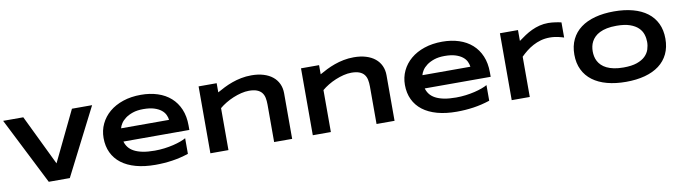

<svg xmlns="http://www.w3.org/2000/svg" viewBox="-34 -1283 6714 1896"><g transform="rotate(-10 3323.0 -335.0)"><path d="M555.2 0H344.2L4.9 -670.9H207L451.2 -166L694.8 -670.9H897Z M1745.1 -33.2Q1662.6 -5.9 1580.3 6.1Q1498 18.1 1412.1 18.1Q1302.2 18.1 1216.6 -5.6Q1130.9 -29.3 1072.3 -74.2Q1013.7 -119.1 982.9 -184.1Q952.1 -249 952.1 -331.1Q952.1 -407.2 983.2 -472.4Q1014.2 -537.6 1071 -585.7Q1127.9 -633.8 1208.5 -660.9Q1289.1 -688 1388.2 -688Q1479.5 -688 1555.4 -663.3Q1631.3 -638.7 1685.8 -590.3Q1740.2 -542 1770.3 -471.2Q1800.3 -400.4 1800.3 -308.1V-263.2H1139.2Q1147.9 -231.4 1168.2 -205.1Q1188.5 -178.7 1223.1 -160.2Q1257.8 -141.6 1308.3 -131.3Q1358.9 -121.1 1429.2 -121.1Q1479 -121.1 1526.9 -127.2Q1574.7 -133.3 1616.2 -143.3Q1657.7 -153.3 1691.2 -165.5Q1724.6 -177.7 1745.1 -189.9ZM1620.1 -396Q1617.7 -420.9 1605.2 -447.5Q1592.8 -474.1 1565.9 -495.6Q1539.1 -517.1 1495.6 -531Q1452.1 -544.9 1387.2 -544.9Q1326.2 -544.9 1281.7 -529.8Q1237.3 -514.6 1207.3 -492.2Q1177.2 -469.7 1160.6 -443.8Q1144 -418 1139.2 -396Z M2604 0V-376Q2604 -413.6 2597.7 -444.1Q2591.3 -474.6 2574 -496.3Q2556.6 -518.1 2525.6 -530Q2494.6 -542 2445.8 -542Q2408.7 -542 2367.9 -532Q2327.1 -522 2287.1 -505.4Q2247.1 -488.8 2210.7 -466.8Q2174.3 -444.8 2146 -420.9V0H1964.8V-670.9H2146V-579.1Q2180.2 -598.6 2218.8 -617.9Q2257.3 -637.2 2300.8 -652.8Q2344.2 -668.5 2393.1 -678.2Q2441.9 -688 2496.1 -688Q2564 -688 2617.4 -671.6Q2670.9 -655.3 2708 -625.2Q2745.1 -595.2 2764.9 -552.5Q2784.7 -509.8 2784.7 -457V0Z M3630.9 0V-376Q3630.9 -413.6 3624.5 -444.1Q3618.2 -474.6 3600.8 -496.3Q3583.5 -518.1 3552.5 -530Q3521.5 -542 3472.7 -542Q3435.5 -542 3394.8 -532Q3354 -522 3314 -505.4Q3273.9 -488.8 3237.5 -466.8Q3201.2 -444.8 3172.9 -420.9V0H2991.7V-670.9H3172.9V-579.1Q3207 -598.6 3245.6 -617.9Q3284.2 -637.2 3327.6 -652.8Q3371.1 -668.5 3419.9 -678.2Q3468.8 -688 3522.9 -688Q3590.8 -688 3644.3 -671.6Q3697.8 -655.3 3734.9 -625.2Q3772 -595.2 3791.7 -552.5Q3811.5 -509.8 3811.5 -457V0Z M4766.6 -33.2Q4684.1 -5.9 4601.8 6.1Q4519.5 18.1 4433.6 18.1Q4323.7 18.1 4238 -5.6Q4152.3 -29.3 4093.8 -74.2Q4035.2 -119.1 4004.4 -184.1Q3973.6 -249 3973.6 -331.1Q3973.6 -407.2 4004.6 -472.4Q4035.6 -537.6 4092.5 -585.7Q4149.4 -633.8 4230 -660.9Q4310.5 -688 4409.7 -688Q4501 -688 4576.9 -663.3Q4652.8 -638.7 4707.3 -590.3Q4761.7 -542 4791.7 -471.2Q4821.8 -400.4 4821.8 -308.1V-263.2H4160.6Q4169.4 -231.4 4189.7 -205.1Q4210 -178.7 4244.6 -160.2Q4279.3 -141.6 4329.8 -131.3Q4380.4 -121.1 4450.7 -121.1Q4500.5 -121.1 4548.3 -127.2Q4596.2 -133.3 4637.7 -143.3Q4679.2 -153.3 4712.6 -165.5Q4746.1 -177.7 4766.6 -189.9ZM4641.6 -396Q4639.2 -420.9 4626.7 -447.5Q4614.3 -474.1 4587.4 -495.6Q4560.5 -517.1 4517.1 -531Q4473.6 -544.9 4408.7 -544.9Q4347.7 -544.9 4303.2 -529.8Q4258.8 -514.6 4228.8 -492.2Q4198.7 -469.7 4182.1 -443.8Q4165.5 -418 4160.6 -396Z M5603.5 -519Q5596.2 -521.5 5582.3 -525.6Q5568.4 -529.8 5549.8 -533.9Q5531.2 -538.1 5509 -541Q5486.8 -543.9 5463.4 -543.9Q5414.6 -543.9 5372.3 -532Q5330.1 -520 5293.5 -500.2Q5256.8 -480.5 5225.3 -455.3Q5193.8 -430.2 5167.5 -403.8V0H4986.3V-670.9H5167.5V-562Q5200.2 -586.4 5234.6 -609.1Q5269 -631.8 5306.4 -649.4Q5343.8 -667 5385.3 -677.5Q5426.8 -688 5473.1 -688Q5490.7 -688 5509 -686.3Q5527.3 -684.6 5544.7 -682.1Q5562 -679.7 5577.1 -676.8Q5592.3 -673.8 5603.5 -670.9V-519Z M6586.4 -335Q6586.4 -248.5 6554.7 -182.4Q6522.9 -116.2 6463.9 -71.8Q6404.8 -27.3 6320.6 -4.6Q6236.3 18.1 6131.3 18.1Q6026.4 18.1 5941.7 -4.6Q5856.9 -27.3 5797.4 -71.8Q5737.8 -116.2 5705.6 -182.4Q5673.3 -248.5 5673.3 -335Q5673.3 -421.4 5705.6 -487.5Q5737.8 -553.7 5797.4 -598.1Q5856.9 -642.6 5941.7 -665.3Q6026.4 -688 6131.3 -688Q6236.3 -688 6320.6 -665.3Q6404.8 -642.6 6463.9 -598.1Q6522.9 -553.7 6554.7 -487.5Q6586.4 -421.4 6586.4 -335ZM6403.3 -335Q6403.3 -372.6 6391.4 -409.9Q6379.4 -447.3 6348.9 -477.1Q6318.4 -506.8 6265.6 -525.4Q6212.9 -543.9 6131.3 -543.9Q6076.7 -543.9 6035.2 -535.4Q5993.7 -526.9 5963.4 -511.7Q5933.1 -496.6 5912.6 -476.3Q5892.1 -456.1 5879.9 -432.9Q5867.7 -409.7 5862.5 -384.5Q5857.4 -359.4 5857.4 -335Q5857.4 -310.1 5862.5 -284.7Q5867.7 -259.3 5879.9 -236.1Q5892.1 -212.9 5912.6 -192.9Q5933.1 -172.9 5963.4 -158Q5993.7 -143.1 6035.2 -134.5Q6076.7 -126 6131.3 -126Q6212.9 -126 6265.6 -144.5Q6318.4 -163.1 6348.9 -192.9Q6379.4 -222.7 6391.4 -260Q6403.3 -297.4 6403.3 -335Z"/></g></svg>

Font: Syncopate
Style: Bold
Weight: 700
Designer: Astigmatic (AOETI)
Foundry: Astigmatic (AOETI)
Version: Version 1.001 2011